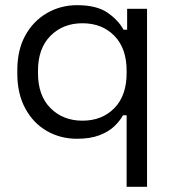

<svg xmlns="http://www.w3.org/2000/svg" viewBox="-20 -523 660 743"><path d="M470 200V-77H456Q444 -55 422 -34Q400 -13 364.5 0.5Q329 14 278 14Q214 14 161.5 -16Q109 -46 78 -103Q47 -160 47 -238V-251Q47 -330 78 -386Q109 -442 162 -472.5Q215 -503 278 -503Q354 -503 396 -474Q438 -445 458 -408H472V-489H549V200ZM470 -240V-249Q470 -336 422.5 -384.5Q375 -433 299 -433Q224 -433 175.5 -384.5Q127 -336 127 -249V-240Q127 -153 175.5 -104.5Q224 -56 299 -56Q375 -56 422.5 -104.5Q470 -153 470 -240Z"/></svg>

Font: Space Grotesk Frontify
Style: Regular
Weight: 400
Designer: Florian Karsten
Version: Version 2.000